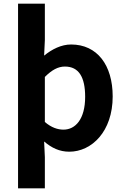

<svg xmlns="http://www.w3.org/2000/svg" viewBox="-20 -818 684 1053"><path d="M79 215H226V44L222 -42C263 -7 306 14 360 14C483 14 598 -97 598 -289C598 -461 513 -574 370 -574C316 -574 265 -548 222 -513L226 -598V-798H79ZM328 -107C297 -107 262 -118 226 -149V-396C264 -434 298 -453 336 -453C413 -453 447 -394 447 -287C447 -165 394 -107 328 -107Z"/></svg>

Font: Noto Sans Mono CJK SC
Style: Bold
Weight: 700
Designer: Ryoko NISHIZUKA 西塚涼子 (kana, bopomofo & ideographs); Paul D. Hunt (Latin, Greek & Cyrillic); Sandoll Communications 산돌커뮤니
Foundry: Adobe
Version: Version 2.004;hotconv 1.0.118;makeotfexe 2.5.65603